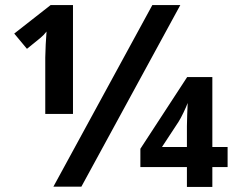

<svg xmlns="http://www.w3.org/2000/svg" viewBox="-20 -734 935 755"><path d="M158 -286H267V-714H179L36 -602L86 -542C137 -584 147 -589 163 -610C160 -575 159 -542 158 -508ZM190 0H300L689 -714H579ZM715 1H815V-77H875V-156H815V-431H716L532 -149V-77H715ZM617 -156 682 -255C692 -270 712 -312 718 -329C717 -298 715 -267 715 -238V-156Z"/></svg>

Font: Kathrein 75 Bold
Style: Regular
Weight: 700
Designer: Lazydogs Typefoundry, based on Open Sans by Ascender Corporation
Foundry: Lazydogs Typefoundry
Version: Version 1.003;PS 001.003;hotconv 1.0.88;makeotf.lib2.5.64775